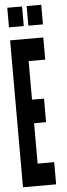

<svg xmlns="http://www.w3.org/2000/svg" viewBox="-60 -927 335 957"><g transform="rotate(-5 107.0 -449.0)"><path d="M15 -800H89V-898H15ZM112 -800H185V-898H112ZM15 0H181V-111H98V-313H158V-431H98V-624H181V-735H15Z"/></g></svg>

Font: League Gothic Condensed
Style: Regular
Weight: 400
Width: 3
Designer: Tyler Finck
Foundry: The League of Moveable Type
Version: Version 1.001;PS 001.001;hotconv 1.0.56;makeotf.lib2.0.21325